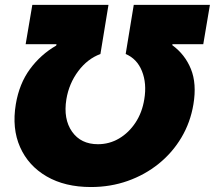

<svg xmlns="http://www.w3.org/2000/svg" viewBox="-20 -747 870 777"><path d="M44 -325.3Q57.9 -408.4 101.2 -467.3Q144.5 -526.3 207.4 -562.5L208.8 -568.2H83.8L110.8 -727.3H419L386.4 -528.4Q334.2 -509.2 296.7 -459.2Q259.2 -409.1 248.6 -345.2Q235.8 -265.3 271.5 -214.3Q307.2 -163.4 376.4 -163.4Q422.6 -163.4 462 -186.6Q501.4 -209.9 528.4 -250.9Q555.4 -291.9 563.9 -345.2Q574.6 -409.1 554.5 -459.2Q534.4 -509.2 488.6 -528.4L521.3 -727.3H829.5L802.6 -568.2H677.6V-563.9Q728.7 -526.6 752.7 -467.5Q776.6 -408.4 762.8 -325.3Q750.7 -251.8 714.1 -190.3Q677.6 -128.9 622 -84.2Q566.4 -39.4 496.6 -14.7Q426.8 9.9 348 9.9Q242.9 9.9 168.9 -33Q94.8 -76 61.3 -151.6Q27.7 -227.3 44 -325.3Z"/></svg>

Font: Inter UI Black
Style: Italic
Weight: 900
Italic angle: -9.39999°
Designer: Rasmus Andersson
Foundry: rsms
Version: 3.2;8d6f07862